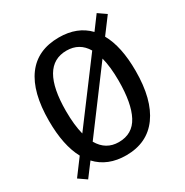

<svg xmlns="http://www.w3.org/2000/svg" viewBox="-162 -811 923 959"><g transform="rotate(-30 300.0 -331.0)"><path d="M549.8 -332.5Q549.8 -168 485.1 -79.1Q420.4 9.8 299.3 9.8Q192.9 9.8 130.4 -57.6L73.2 18.6L27.3 -13.2L96.2 -105.5Q49.8 -190.4 49.8 -332.5Q49.8 -497.1 113.3 -583Q176.8 -668.9 300.3 -668.9Q406.2 -668.9 468.8 -603.5L525.4 -679.7L571.3 -647.9L502.9 -556.6Q549.8 -473.6 549.8 -332.5ZM451.7 -332.5Q451.7 -412.6 437 -468.3L187 -133.3Q225.6 -65.9 299.8 -65.9Q379.4 -65.9 415.5 -134.3Q451.7 -202.6 451.7 -332.5ZM147.9 -332.5Q147.9 -251.5 162.6 -194.8L412.6 -528.8Q375 -592.8 300.3 -592.8Q147.9 -592.8 147.9 -332.5Z"/></g></svg>

Font: Cousine
Style: Regular
Weight: 400
Monospace: yes
Designer: Steve Matteson
Foundry: Ascender Corporation
Version: Version 1.20